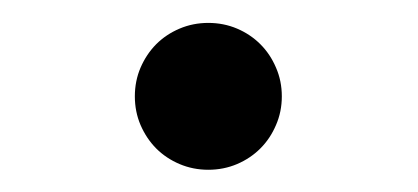

<svg xmlns="http://www.w3.org/2000/svg" viewBox="-20 -432 372 171"><path d="M100.1 -346.2Q100.1 -359.9 105.2 -371.8Q110.4 -383.8 119.1 -392.6Q127.9 -401.4 139.9 -406.5Q151.9 -411.6 165.5 -411.6Q179.2 -411.6 191.2 -406.5Q203.1 -401.4 211.9 -392.6Q220.7 -383.8 225.8 -371.8Q231 -359.9 231 -346.2Q231 -332.5 225.8 -320.6Q220.7 -308.6 211.9 -299.8Q203.1 -291 191.2 -285.9Q179.2 -280.8 165.5 -280.8Q151.9 -280.8 139.9 -285.9Q127.9 -291 119.1 -299.8Q110.4 -308.6 105.2 -320.6Q100.1 -332.5 100.1 -346.2Z"/></svg>

Font: Andika Viet
Style: Regular
Weight: 400
Designer: Victor Gaultney, Annie Olsen, Julie Remington, Don Collingsworth, Eric Hays, Becca Hirsbrunner
Foundry: SIL International
Version: Version 5.000